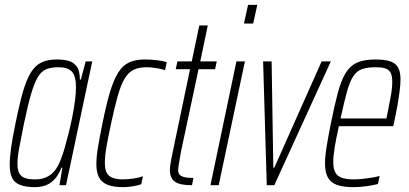

<svg xmlns="http://www.w3.org/2000/svg" viewBox="-20 -763 1683 791"><path d="M124 8Q88 8 64.5 -0.5Q41 -9 30.5 -29Q20 -49 20 -84Q20 -113 26 -156Q32 -199 44 -255Q60 -335 75 -386.5Q90 -438 108.5 -466.5Q127 -495 152.5 -506.5Q178 -518 215 -518Q239 -518 260 -513Q281 -508 295 -490.5Q309 -473 309 -435H313L333 -510H360L252 0H225L237 -72H233Q219 -37 200.5 -20Q182 -3 162.5 2.5Q143 8 124 8ZM126 -24Q151 -24 171 -33Q191 -42 205.5 -60Q220 -78 230 -105Q238 -124 246 -152Q254 -180 262.5 -213.5Q271 -247 278 -282Q285 -317 289 -348.5Q293 -380 293 -403Q293 -449 276.5 -467.5Q260 -486 221 -486Q191 -486 171 -478Q151 -470 136.5 -446.5Q122 -423 108.5 -377Q95 -331 79 -255Q67 -196 59.5 -155.5Q52 -115 52 -89Q52 -62 60 -48Q68 -34 84.5 -29Q101 -24 126 -24Z M488 8Q447 8 422.5 -2Q398 -12 387.5 -33Q377 -54 377 -87Q377 -117 384 -158.5Q391 -200 402 -254Q418 -334 433.5 -385Q449 -436 468 -465.5Q487 -495 513.5 -506.5Q540 -518 576 -518Q599 -518 625.5 -515Q652 -512 667 -507L660 -474Q645 -479 623.5 -482.5Q602 -486 584 -486Q553 -486 531.5 -476Q510 -466 494.5 -441Q479 -416 466 -371Q453 -326 438 -256Q426 -200 419 -160.5Q412 -121 412 -93Q412 -65 420 -50.5Q428 -36 445 -30Q462 -24 487 -24Q507 -24 530 -27.5Q553 -31 569 -37L562 -4Q548 1 527.5 4.5Q507 8 488 8Z M771 0Q746 0 728.5 -3.5Q711 -7 700.5 -14.5Q690 -22 685 -34Q680 -46 680 -63Q680 -68 681 -78.5Q682 -89 685 -104.5Q688 -120 692 -139L763 -478H704L711 -510H770L801 -658H836L805 -510H873L866 -478H798L726 -140Q723 -124 720.5 -109Q718 -94 716 -81.5Q714 -69 714 -60Q714 -51 719.5 -44Q725 -37 738.5 -33.5Q752 -30 777 -30Z M985 -666 1002 -743H1040L1023 -666ZM847 0 954 -510H989L881 0Z M1079 0 1064 -510H1099L1106 -72H1110L1305 -510H1343L1110 0Z M1436 8Q1395 8 1369 -1Q1343 -10 1331 -31.5Q1319 -53 1319 -89Q1319 -118 1325.5 -158.5Q1332 -199 1343 -254Q1358 -329 1371.5 -379.5Q1385 -430 1403 -460.5Q1421 -491 1450 -504.5Q1479 -518 1526 -518Q1564 -518 1587 -510.5Q1610 -503 1620 -485Q1630 -467 1630 -436Q1630 -417 1626.5 -388.5Q1623 -360 1617 -326.5Q1611 -293 1603 -256L1600 -243H1376Q1365 -193 1359 -157Q1353 -121 1353 -95Q1353 -68 1361.5 -52.5Q1370 -37 1388.5 -30.5Q1407 -24 1436 -24Q1453 -24 1472.5 -26Q1492 -28 1511 -31Q1530 -34 1544 -38L1537 -5Q1526 -2 1509 1Q1492 4 1473 6Q1454 8 1436 8ZM1383 -275H1572L1577 -300Q1583 -330 1589.5 -364.5Q1596 -399 1596 -426Q1596 -453 1588 -465.5Q1580 -478 1565 -482Q1550 -486 1528 -486Q1494 -486 1472 -478.5Q1450 -471 1435.5 -449Q1421 -427 1409.5 -385.5Q1398 -344 1383 -275Z"/></svg>

Font: Saira ExtraCondensed Thin
Style: Italic
Weight: 250
Width: 2
Italic angle: -12°
Designer: Hector Gatti with collaboration of the Omnibus-Type team
Foundry: Omnibus-Type
Version: Version 1.101